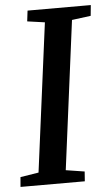

<svg xmlns="http://www.w3.org/2000/svg" viewBox="-53 -779 473 815"><g transform="rotate(-5 183.0 -371.5)"><path d="M1 0 4.5 -41.5 82.5 -54 165 -687 90.5 -697.5 96 -743H365.5L361 -697.5L280.5 -687L198.5 -54L278 -41.5L275 0Z"/></g></svg>

Font: Merriweather Medium
Style: Italic
Weight: 500
Italic angle: -7.8°
Version: Version 2.101